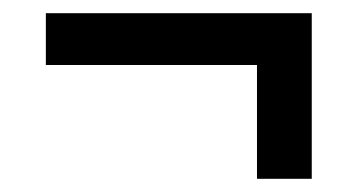

<svg xmlns="http://www.w3.org/2000/svg" viewBox="-20 -370 549 291"><path d="M452.5 -99H369.5V-320H452.5ZM49.5 -271.5V-350H452.5V-271.5Z"/></svg>

Font: Anek Bangla Medium
Style: Regular
Weight: 500
Designer: Sulekha Rajkumar (Bangla), Yesha Goshar (Latin)
Foundry: Ek Type
Version: Version 1.003